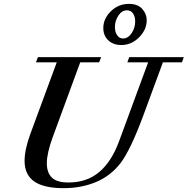

<svg xmlns="http://www.w3.org/2000/svg" viewBox="-20 -958 969 991"><path d="M606 -725.6Q564.5 -725.6 538.8 -750Q513.2 -774.4 513.2 -813Q513.2 -861.8 552.2 -899.9Q591.3 -938 645.5 -938Q690.9 -938 714.1 -912.1Q737.3 -886.2 737.3 -853.5Q737.3 -805.2 698 -765.4Q658.7 -725.6 606 -725.6ZM614.7 -759.3Q641.1 -759.3 659.4 -786.9Q677.7 -814.5 677.7 -847.2Q677.7 -873 666.5 -888.9Q655.3 -904.8 635.3 -904.8Q608.9 -904.8 591.1 -877.7Q573.2 -850.6 573.2 -818.4Q573.2 -793 584.7 -776.1Q596.2 -759.3 614.7 -759.3ZM308.6 13.2Q206.1 13.2 156.5 -21.5Q106.9 -56.2 106.9 -127.4Q106.9 -185.1 136.2 -265.6L272.9 -636.2H165.5L175.8 -663.1H502L491.7 -636.2H394L252.4 -251Q221.7 -167 221.7 -115.7Q221.7 -66.9 247.6 -41.5Q273.4 -16.1 333.5 -16.1Q427.7 -16.1 491.9 -69.8Q556.2 -123.5 595.7 -231.9L744.6 -636.2H637.2L647 -663.1H928.7L918.9 -636.2H820.8L718.8 -359.4Q653.3 -183.6 603 -117.2Q551.8 -50.3 475.8 -18.6Q399.9 13.2 308.6 13.2Z"/></svg>

Font: Elstob 14pt SemiBold
Style: Italic
Weight: 600
Italic angle: -20°
Designer: Peter S. Baker
Version: Version 1.015